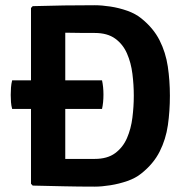

<svg xmlns="http://www.w3.org/2000/svg" viewBox="-20 -708 714 734"><path d="M26.5 -291.5Q23 -304 22 -317.5Q21 -331 21 -345Q21 -358.5 22 -373Q23 -387.5 26.5 -401H98.5V-677.5L105 -684.5Q170.5 -686.5 225 -687.2Q279.5 -688 342 -688Q369 -688 402 -683Q435 -678 466.8 -666.8Q498.5 -655.5 520.5 -637.5Q566.5 -600.5 590 -554Q613.5 -507.5 621.5 -453.8Q629.5 -400 629.5 -342Q629.5 -283.5 621.8 -229.5Q614 -175.5 590.5 -128.8Q567 -82 520.5 -45Q498.5 -27 466.8 -16Q435 -5 402 0.2Q369 5.5 342 5.5Q279.5 5.5 225 4.2Q170.5 3 105 1.5L98.5 -5.5V-291.5ZM491.5 -342Q491.5 -383.5 486.2 -425.8Q481 -468 465.5 -503.5Q450 -539 420.2 -560.5Q390.5 -582 342 -582Q313 -582 286.5 -582.2Q260 -582.5 229.5 -583V-401H370Q375.5 -376 375.5 -346.5Q375.5 -315.5 370 -291.5H229.5V-100.5Q260 -100.5 286.5 -100.5Q313 -100.5 342 -100.5Q390.5 -100.5 420.2 -122.5Q450 -144.5 465.5 -180.2Q481 -216 486.2 -258.5Q491.5 -301 491.5 -342Z"/></svg>

Font: Signika SC SemiBold
Style: Regular
Weight: 600
Designer: Anna Giedryś
Foundry: Anna Giedryś
Version: Version 2.000; ttfautohint (v1.8.3) -l 8 -r 50 -G 200 -x 9 -